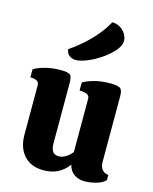

<svg xmlns="http://www.w3.org/2000/svg" viewBox="-127 -942 825 1033"><g transform="rotate(15 286.0 -425.5)"><path d="M216 7Q146 7 107 -36Q68 -79 68 -152V-427Q68 -444 55 -451Q42 -458 19 -458V-502Q32 -513 73.5 -525.5Q115 -538 167 -538Q206 -538 218.5 -529Q231 -520 231 -485V-149Q231 -119 241 -103Q251 -87 276 -87Q297 -87 316.5 -100Q336 -113 349 -130V-427Q349 -444 334 -451Q319 -458 293 -458V-502Q307 -513 348 -525.5Q389 -538 445 -538Q484 -538 498 -529Q512 -520 512 -485V-117Q512 -93 524.5 -77Q537 -61 560 -59V-31Q544 -12 509.5 -2.5Q475 7 443 7Q410 7 385.5 -10.5Q361 -28 353 -61Q304 7 216 7ZM229 -611Q210 -611 194.5 -622Q179 -633 176 -657Q208 -678 244 -709Q280 -740 313 -778.5Q346 -817 368 -858Q395 -858 414.5 -845Q434 -832 444.5 -813.5Q455 -795 455 -778Q455 -751 430 -722Q405 -693 368 -667.5Q331 -642 293 -626.5Q255 -611 229 -611Z"/></g></svg>

Font: Calistoga
Style: Regular
Weight: 400
Designer: Yvonne Schuttler, Eben Sorkin
Foundry: www.sorkintype.com
Version: Version 1.010; ttfautohint (v1.8.4.7-5d5b)